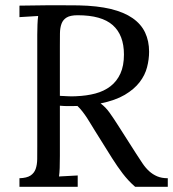

<svg xmlns="http://www.w3.org/2000/svg" viewBox="-20 -722 668 742"><path d="M279.3 -312.5Q268.1 -312 256.8 -312Q251.5 -312 240 -312Q228.5 -312 211.4 -313.5V-119.1Q211.4 -91.8 210.7 -72.3Q210 -52.7 208 -40L280.3 -43.9V0H55.2V-33.2Q83.5 -34.2 97.7 -43.5Q111.8 -52.7 117.7 -68.8Q123.5 -85 123.8 -107.2Q124 -129.4 124 -155.8V-587.9Q124 -608.4 124.8 -626.7Q125.5 -645 127.4 -660.2L55.2 -655.8V-700.2Q111.8 -701.2 168.9 -701.7H207Q245.6 -701.7 284.2 -701.2Q356.4 -699.7 408 -687.3Q459.5 -674.8 492.4 -651.9Q525.4 -628.9 540.8 -596.2Q556.2 -563.5 556.2 -522Q556.2 -492.7 548.3 -462.2Q540.5 -431.6 519.5 -404.3Q498.5 -377 462.2 -355.5Q425.8 -334 368.7 -322.3Q388.2 -308.1 403.8 -286.1Q419.4 -264.2 438 -234.9L506.3 -127.9Q519 -107.9 530.8 -90.6Q542.5 -73.2 556.4 -60.5Q570.3 -47.9 587.6 -40.5Q605 -33.2 628.4 -33.2V0H502.4Q487.8 -12.7 476.1 -25.4Q464.4 -38.1 453.9 -51.8Q443.4 -65.4 433.6 -79.8Q423.8 -94.2 413.1 -110.8L346.2 -217.8Q339.4 -228.5 332 -241Q324.7 -253.4 316.4 -266.1Q308.1 -278.8 298.8 -290.8Q289.6 -302.7 279.3 -312.5ZM211.4 -351.6Q227.1 -350.6 241.7 -350.1Q249 -349.6 256.8 -349.6Q264.6 -349.6 273.4 -350.1Q314.5 -351.6 348.4 -360.6Q382.3 -369.6 407 -388.7Q431.6 -407.7 445.3 -437.7Q459 -467.8 459 -511.2Q459 -586.4 415.8 -624.8Q372.6 -663.1 280.3 -663.1Q252 -663.1 237.8 -654.5Q223.6 -646 217.8 -630.4Q211.9 -614.7 211.7 -592.8Q211.4 -570.8 211.4 -543.9Z"/></svg>

Font: DimaThulth2
Style: Regular
Weight: 400
Designer: R.Balvardi
Foundry: R.Balvardi (R.Balvardi@gmail.com)
Version: Version 1.00;November 13, 2018;FontCreator 11.5.0.2427 64-bi